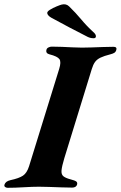

<svg xmlns="http://www.w3.org/2000/svg" viewBox="-62 -872 563 895"><path d="M-26.3 3.4Q-33.4 3.4 -38.2 -0.4Q-43 -4.1 -41.3 -10.9Q-36.4 -27 -13.5 -32.2Q26.8 -40.8 45.1 -53.2Q63.5 -65.5 73.5 -97.2L213.9 -550.8Q224.1 -583.4 215 -596.3Q205.9 -609.3 168.8 -618.7Q159.6 -620.9 155.9 -626.3Q152.2 -631.7 154.7 -640.4Q156.3 -647.2 164.1 -650.9Q171.8 -654.6 178.9 -654.6Q201.5 -654.6 226.5 -653.6Q251.5 -652.6 275.5 -651.3Q299.5 -650 319.7 -650Q339.7 -650 365.5 -650.9Q391.3 -651.8 418.2 -652.8Q445.1 -653.8 466.8 -653.8Q484.3 -653.8 480.2 -639.5Q477.7 -630.1 471 -625.9Q464.3 -621.7 452.2 -618.7Q423.3 -611.4 406.6 -603.4Q389.9 -595.4 381 -583.1Q372 -570.7 365.8 -550L237.7 -134.1Q226.6 -97.1 224.8 -78Q223.1 -58.9 233.4 -50.5Q243.7 -42.1 265.7 -36.3Q287.3 -30.8 293.5 -26Q299.7 -21.2 297.3 -11.7Q295.6 -4.9 289.5 -1.2Q283.4 2.5 274.6 2.5Q252.9 2.5 224.2 1.4Q195.5 0.4 167.9 -0.6Q140.3 -1.6 119.9 -1.6Q89.2 -1.6 48.4 0.9Q7.6 3.4 -26.3 3.4ZM374.2 -693.7Q371.4 -693.7 364.4 -694.5Q357.5 -695.3 348 -699.4Q307.5 -720 262.5 -743.6Q217.5 -767.2 177.8 -789.1Q160.7 -798.7 158.3 -809.8Q156.6 -817.6 170.6 -826.3Q184.5 -835 201.8 -842.1Q219.1 -849.2 226.1 -850.8Q246.6 -855.7 260.5 -841.9Q291.1 -812.1 316.8 -781.3Q342.4 -750.5 372.7 -722.9Q385.1 -712.5 385.1 -703Q385.1 -693.7 374.2 -693.7Z"/></svg>

Font: EB Garamond
Style: Italic
Weight: 400
Italic angle: -17.2°
Designer: Georg Duffner and Octavio Pardo
Foundry: Georg Duffner
Version: Version 1.001